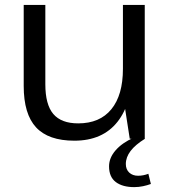

<svg xmlns="http://www.w3.org/2000/svg" viewBox="-20 -560 689 775"><path d="M163 -219.8Q163 -137.9 195.1 -100Q227.3 -62 295.7 -62Q382.9 -62 429.5 -119.1Q476.2 -176.2 476.2 -282.4L514.6 -351.6V-285.9Q514.6 -144.9 454.4 -68.5Q394.2 7.9 280.1 7.9Q175.5 7.9 125.6 -45.9Q75.7 -99.7 75.7 -213.2V-540H163ZM564.3 0H503.7L476.2 -177.5V-540H564.3ZM521.7 195.3Q474.5 195.3 447.3 174.8Q420.2 154.2 420.2 111.4Q420.2 77.2 446.4 47Q472.6 16.7 519.6 -4.3L565.3 0Q526.5 24 507.2 49.2Q487.9 74.5 487.9 102Q487.9 123.7 501.6 136.6Q515.4 149.4 537.3 149.4Q558 149.4 578.9 141.5L589 182.6Q574.8 187.9 557.4 191.6Q540 195.3 521.7 195.3Z"/></svg>

Font: Pathway Extreme 8pt Thin 12pt
Style: Regular
Weight: 100
Version: Version 1.001;gftools[0.9.26]